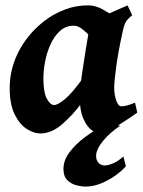

<svg xmlns="http://www.w3.org/2000/svg" viewBox="-20 -477 532 715"><path d="M491.2 -57.6Q463.9 -38.1 436 -20.3Q408.2 -2.4 385.5 8.8Q362.8 20 350.6 20Q338.9 20 321.3 7.6Q303.7 -4.9 290 -36.1Q276.4 -67.4 276.4 -122.6Q276.4 -133.8 279.5 -159.2Q282.7 -184.6 287.6 -216.8Q292.5 -249 297.6 -281.2Q302.7 -313.5 307.1 -339.1Q311.5 -364.7 313.5 -376Q315.9 -387.2 331.8 -398.2Q347.7 -409.2 370.1 -419.7Q392.6 -430.2 415.5 -439.7Q438.5 -449.2 455.1 -457L472.2 -420.4Q455.6 -406.7 448.7 -395.8Q441.9 -384.8 435.1 -351.6Q419.9 -281.7 412.6 -227.1Q405.3 -172.4 405.3 -150.9Q405.3 -124.5 412.8 -102.8Q420.4 -81.1 431.6 -81.1Q441.4 -81.1 452.4 -84Q463.4 -86.9 482.9 -94.7ZM442.4 -396.5Q432.1 -389.2 420.9 -373.3Q409.7 -357.4 398.9 -340.1Q388.2 -322.8 379.2 -310.5Q370.1 -298.3 363.8 -298.3Q357.4 -298.3 345.2 -311Q333 -323.7 317.4 -340.3Q301.8 -356.9 285.4 -369.4Q269 -381.8 253.9 -381.3Q224.1 -380.9 202.9 -361.3Q181.6 -341.8 168 -311.5Q154.3 -281.2 147.9 -247.6Q141.6 -213.9 141.6 -185.1Q141.6 -133.3 154.3 -109.6Q167 -85.9 181.6 -85.9Q195.3 -85.9 222.2 -108.2Q249 -130.4 291 -189L283.2 -92.3Q250.5 -47.9 210.9 -13.9Q171.4 20 129.9 20Q106 20 79.6 3.2Q53.2 -13.7 34.7 -50.8Q16.1 -87.9 16.1 -148.9Q16.1 -226.1 54.7 -294.9Q93.3 -363.8 162.1 -411.1Q188.5 -429.2 226.3 -443.1Q264.2 -457 308.6 -457Q335.4 -457 361.8 -442.4Q388.2 -427.7 409.7 -412.8Q431.2 -397.9 442.4 -396.5ZM448.7 142.1Q433.6 159.7 409.2 177Q384.8 194.3 356 206.1Q327.1 217.8 298.8 217.8Q283.7 217.8 264.4 212.9Q245.1 208 230.7 193.8Q216.3 179.7 216.3 152.3Q216.3 119.6 239.5 89.1Q262.7 58.6 298.1 32.5Q333.5 6.3 369.6 -12.2L428.2 -9.3Q388.2 17.6 363 48.6Q337.9 79.6 337.9 103.5Q337.9 120.1 347.2 129.6Q356.4 139.2 370.6 139.2Q381.3 139.2 400.4 131.6Q419.4 124 439.5 105.5Z"/></svg>

Font: Gentium Book Plus
Style: Bold Italic
Weight: 700
Italic angle: -8°
Designer: Victor Gaultney, Annie Olsen, Iska Routamaa, Becca Hirsbrunner
Foundry: SIL International
Version: Version 6.101